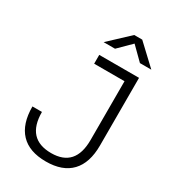

<svg xmlns="http://www.w3.org/2000/svg" viewBox="-215 -1011 1016 1134"><g transform="rotate(30 293.0 -444.0)"><path d="M280.3 9.8Q166.5 9.8 108.2 -51.8Q49.8 -113.3 49.8 -232.4H114.7Q114.7 -48.8 282.7 -48.8Q446.3 -48.8 446.3 -232.4V-633.3H239.3V-693.4H510.7V-232.4Q510.7 -113.3 452.1 -51.8Q393.6 9.8 280.3 9.8ZM224.1 -771.5 359.4 -898.4H414.1L549.3 -771.5H471.7L386.7 -855.5L301.8 -771.5Z"/></g></svg>

Font: Cascadia Code NF Light
Style: Regular
Weight: 300
Monospace: yes
Designer: Aaron Bell
Foundry: Saja Typeworks
Version: Version 2404.023; ttfautohint (v1.8.4)